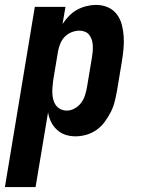

<svg xmlns="http://www.w3.org/2000/svg" viewBox="-54 -548 574 783"><path d="M-34 215 88 -520H213L201 -450Q212 -467 227 -482.5Q242 -498 260 -508Q278 -518 298.5 -523Q319 -528 338 -528Q364 -528 386.5 -518Q409 -508 423 -489Q437 -470 443 -446.5Q449 -423 450.5 -398Q452 -373 449.5 -347.5Q447 -322 443 -297L423 -177Q419 -155 413.5 -133Q408 -111 397.5 -90.5Q387 -70 373 -51Q359 -32 340 -18.5Q321 -5 298.5 1.5Q276 8 254 8Q232 8 212.5 1.5Q193 -5 178 -19Q163 -33 154 -51.5Q145 -70 142 -90L91 215ZM219 -97Q235 -97 251 -106Q267 -115 277.5 -129.5Q288 -144 293 -160.5Q298 -177 301 -194L321 -314Q323 -326 324 -338Q325 -350 324.5 -362Q324 -374 320.5 -385Q317 -396 310.5 -405Q304 -414 293 -418.5Q282 -423 270 -423Q255 -423 239 -417Q223 -411 211 -399Q199 -387 192.5 -371.5Q186 -356 183 -341L163 -221Q161 -207 160 -193.5Q159 -180 159.5 -167Q160 -154 163.5 -141Q167 -128 174.5 -118Q182 -108 193.5 -102.5Q205 -97 219 -97Z"/></svg>

Font: Iosevka SS18 Extrabold
Style: Italic
Weight: 800
Italic angle: -9°
Monospace: yes
Designer: Belleve Invis
Foundry: Belleve Invis
Version: Version 25.1.1; ttfautohint (v1.8.4)